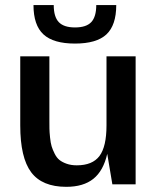

<svg xmlns="http://www.w3.org/2000/svg" viewBox="-20 -720 620 750"><path d="M419.9 0H418.9L398.9 -119.1Q383.8 -52.7 344.7 -21.5Q305.7 9.8 238.8 9.8Q144.5 9.8 101.8 -47.1Q59.1 -104 59.1 -230V-500H172.9V-252.9Q172.9 -230.5 173.1 -217.5Q173.3 -204.6 175.5 -183.1Q177.7 -161.6 181.6 -148.7Q185.5 -135.7 193.4 -119.9Q201.2 -104 212.2 -95.2Q223.1 -86.4 240.5 -80.3Q257.8 -74.2 279.8 -74.2Q341.3 -74.2 368.7 -110.8Q396 -147.5 396 -230V-500H509.8V0ZM356 -700.2H434.1Q434.1 -621.6 395.8 -585.7Q357.4 -549.8 272.9 -549.8Q188.5 -549.8 149.7 -585.7Q110.8 -621.6 110.8 -700.2H189.9Q189.9 -654.3 209.7 -633.5Q229.5 -612.8 272.9 -612.8Q316.9 -612.8 336.4 -633.5Q356 -654.3 356 -700.2Z"/></svg>

Font: Fivo Sans Modern Med
Style: Regular
Weight: 450
Designer: Alexander Slobzheninov
Foundry: Alexander Slobzheninov
Version: 1.0